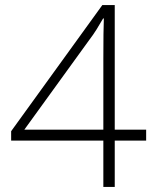

<svg xmlns="http://www.w3.org/2000/svg" viewBox="-20 -738 611 758"><path d="M557 -183H433V0H388V-183H24V-220L384 -718H433V-226H557ZM388 -226V-505Q388 -565 388.5 -603Q389 -641 390 -665H387Q373 -641 361 -621.5Q349 -602 330 -577L76 -226Z"/></svg>

Font: Noto Kufi Arabic ExtraLight
Style: Regular
Weight: 200
Designer: Monotype Design Team, David Williams, Khaled Hosny
Foundry: Google LLC
Version: Version 2.109; ttfautohint (v1.8.4.7-5d5b)